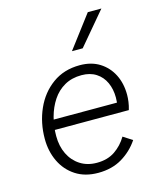

<svg xmlns="http://www.w3.org/2000/svg" viewBox="-113 -824 761 914"><g transform="rotate(-15 268.0 -367.0)"><path d="M258 9Q193 9 147 -21Q101 -51 77 -101.5Q53 -152 53 -213Q53 -292 83 -359.5Q113 -427 169.5 -468Q226 -509 304 -509Q361 -509 401.5 -483.5Q442 -458 464 -414.5Q486 -371 486 -315Q486 -299 483.5 -280.5Q481 -262 475 -242H81L82 -291H450L426 -272Q429 -285 430 -295Q431 -305 431 -316Q431 -357 416 -390Q401 -423 371.5 -442Q342 -461 300 -461Q252 -461 216 -440.5Q180 -420 156.5 -384.5Q133 -349 121 -304.5Q109 -260 109 -212Q109 -162 128 -123Q147 -84 182 -61.5Q217 -39 264 -39Q317 -39 353.5 -64Q390 -89 413 -128L458 -99Q426 -51 376 -21Q326 9 258 9ZM407 -743H474L339 -583H286Z"/></g></svg>

Font: Kantumruy Pro Light
Style: Italic
Weight: 300
Italic angle: -13°
Version: Version 1.002